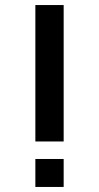

<svg xmlns="http://www.w3.org/2000/svg" viewBox="-20 -740 392 760"><path d="M120 0V-110.7H232V0ZM120 -180V-720H232V-180Z"/></svg>

Font: Vela Sans GX ExtLt
Style: Regular
Weight: 200
Designer: Principal design: Mikhail Sharanda - project Manrope.
Design modification: Ravid Balaliev
Foundry: Mikhail Sharanda
Version: Version 1.001